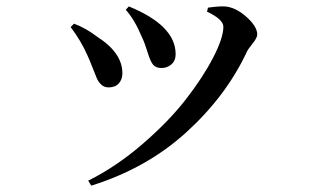

<svg xmlns="http://www.w3.org/2000/svg" viewBox="-20 -537 1040 609"><path d="M388.7 -516.6Q537.1 -456.1 537.1 -365.2Q537.1 -344.7 523.9 -333Q510.7 -321.3 492.2 -321.3Q474.6 -321.3 465.8 -331.5Q457 -341.8 447.8 -372.1Q438.5 -402.3 430.7 -418Q407.2 -474.6 378.9 -505.9ZM762.7 -372.1Q697.3 -232.4 571.3 -117.7Q445.3 -2.9 269.5 51.8L259.8 36.1Q349.6 -8.8 432.6 -80.6Q515.6 -152.3 569.8 -222.2Q624 -292 656.2 -354.5Q688.5 -417 688.5 -452.1Q688.5 -475.6 636.7 -500L639.6 -512.7Q674.8 -517.6 692.4 -516.6Q726.6 -514.6 761.2 -483.9Q795.9 -453.1 795.9 -427.7Q795.9 -417 781.2 -398.9Q766.6 -380.9 762.7 -372.1ZM257.8 -360.4Q237.3 -407.2 204.1 -451.2L214.8 -461.9Q252 -448.2 289.1 -419.9Q368.2 -369.1 368.2 -304.7Q368.2 -285.2 356.9 -272.5Q345.7 -259.8 324.2 -259.8Q310.5 -259.8 301.3 -268.6Q292 -277.3 287.1 -288.6Q282.2 -299.8 273.4 -322.8Q264.6 -345.7 257.8 -360.4Z"/></svg>

Font: GenYoMin TW TTF SemiBold
Style: Regular
Weight: 600
Version: Version 1.300